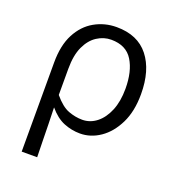

<svg xmlns="http://www.w3.org/2000/svg" viewBox="-136 -661 881 967"><g transform="rotate(20 304.5 -177.5)"><path d="M89 199V-279Q89 -371 121 -432Q153 -493 207 -523.5Q261 -554 325 -554Q438 -554 496.5 -480Q555 -406 555 -278Q555 -186 523 -121Q491 -56 440.5 -21.5Q390 13 333 13Q288 13 246 -4Q204 -21 166 -66Q168 -17 168.5 25Q169 67 170 108.5Q171 150 172 199ZM320 -56Q362 -56 396.5 -83Q431 -110 451.5 -159.5Q472 -209 472 -277Q472 -370 436.5 -427.5Q401 -485 321 -485Q281 -485 245.5 -462Q210 -439 188.5 -392.5Q167 -346 167 -274V-133Q208 -84 245.5 -70Q283 -56 320 -56Z"/></g></svg>

Font: Source Han Sans SC Normal
Style: Regular
Weight: 350
Designer: Ryoko NISHIZUKA 西塚涼子 (kana, bopomofo & ideographs); Paul D. Hunt (Latin, Greek & Cyrillic); Sandoll Communications 산돌커뮤니
Foundry: Adobe
Version: Version 2.004;hotconv 1.0.118;makeotfexe 2.5.65603